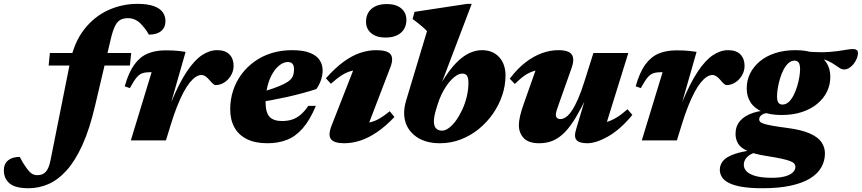

<svg xmlns="http://www.w3.org/2000/svg" viewBox="-208 -746 4578 1020"><path d="M50.5 -398 57 -464.5H489L482 -398ZM297 -184Q268 -60 229.8 24.2Q191.5 108.5 146 159Q100.5 209.5 49.5 231.8Q-1.5 254 -56.5 254Q-127 254 -157.2 228.2Q-187.5 202.5 -187.5 159Q-187.5 124.5 -165 106Q-142.5 87.5 -103 87.5Q-97 100 -88.5 114.2Q-80 128.5 -65 149.5Q-49.5 170.5 -37 177.5Q-24.5 184.5 -11 184.5Q3 184.5 14.2 180.8Q25.5 177 34.2 167.8Q43 158.5 49.5 143Q56 127.5 60.5 104.5L165 -418.5Q186 -521.5 239.2 -589.8Q292.5 -658 366.2 -691.8Q440 -725.5 522 -725.5Q576.5 -725.5 609.2 -713.5Q642 -701.5 656.5 -680.8Q671 -660 671 -634.5Q671 -600 648 -581Q625 -562 583 -562Q579 -570 570.2 -583Q561.5 -596 546 -613Q531 -631 512.2 -640.2Q493.5 -649.5 472.5 -649.5Q448.5 -649.5 432 -640.8Q415.5 -632 403.8 -609Q392 -586 381.5 -543Z M597.5 -362.5Q595.5 -362.5 593.8 -362.5Q592 -362.5 590 -362.5Q566 -362.5 549.2 -357.2Q532.5 -352 517.5 -334Q502.5 -316 482 -278L454.5 -287.5Q475.5 -361.5 505.8 -403Q536 -444.5 576.8 -461.5Q617.5 -478.5 670.5 -478.5Q693.5 -478.5 710 -477.8Q726.5 -477 742.2 -475.2Q758 -473.5 778 -470.5L699 -194L701.5 -203Q744.5 -306.5 785.2 -367Q826 -427.5 865.8 -453.5Q905.5 -479.5 945.5 -479.5Q989 -479.5 1011 -456.8Q1033 -434 1033 -396.5Q1033 -369 1019.2 -345.5Q1005.5 -322 983.8 -308Q962 -294 937 -294Q931 -294 922.8 -301.5Q914.5 -309 904 -321.5Q893.5 -334 883.2 -340.8Q873 -347.5 862 -347.5Q848 -347.5 832.5 -337.8Q817 -328 800.5 -307.8Q784 -287.5 767.2 -256.2Q750.5 -225 733.2 -181.8Q716 -138.5 699 -83L673.5 0H487Z M1321 -416.5Q1304.5 -416.5 1287.5 -406.5Q1270.5 -396.5 1255.2 -377.8Q1240 -359 1228.2 -332.8Q1216.5 -306.5 1209.8 -273.5Q1203 -240.5 1203 -202Q1203 -147.5 1224.2 -125.2Q1245.5 -103 1290 -103Q1319 -103 1342.8 -110.5Q1366.5 -118 1387.8 -135.5Q1409 -153 1430 -183.5H1470Q1438 -107 1399.8 -63.8Q1361.5 -20.5 1315.5 -2.8Q1269.5 15 1212.5 15Q1147.5 15 1103.5 -7Q1059.5 -29 1037.2 -69.5Q1015 -110 1015 -165.5Q1015 -218.5 1030.8 -266Q1046.5 -313.5 1075.8 -352.5Q1105 -391.5 1145.5 -420.2Q1186 -449 1236 -464.2Q1286 -479.5 1343.5 -479.5Q1402 -479.5 1437.8 -465.5Q1473.5 -451.5 1489.8 -427.2Q1506 -403 1506 -372Q1506 -347 1497.5 -321.8Q1489 -296.5 1473 -273Q1437.5 -261.5 1398 -250.8Q1358.5 -240 1316.8 -230.8Q1275 -221.5 1233 -213.8Q1191 -206 1150.5 -199.5L1152.5 -248Q1206.5 -263.5 1242.8 -276.2Q1279 -289 1301.2 -300.2Q1323.5 -311.5 1334.8 -323Q1346 -334.5 1350 -348Q1354 -361.5 1354 -378.5Q1354 -391 1350.5 -399.5Q1347 -408 1339.8 -412.2Q1332.5 -416.5 1321 -416.5Z M1554 -80 1686.5 -418.5 1724.5 -375.5Q1690 -376.5 1662.5 -370Q1635 -363.5 1608.5 -346.8Q1582 -330 1550 -301L1523.5 -330Q1571.5 -384.5 1616.8 -417.5Q1662 -450.5 1705.2 -465Q1748.5 -479.5 1790 -479.5Q1851.5 -479.5 1867.8 -456.5Q1884 -433.5 1864.5 -385L1732 -39.5L1690.5 -91Q1726 -89.5 1753.8 -95.2Q1781.5 -101 1807.2 -115.8Q1833 -130.5 1862.5 -155L1887.5 -124.5Q1841 -75.5 1796 -44.8Q1751 -14 1707.2 0.5Q1663.5 15 1620.5 15Q1567 15 1550.2 -6.8Q1533.5 -28.5 1554 -80ZM1736.5 -631Q1736.5 -658.5 1749 -679.5Q1761.5 -700.5 1786.2 -712.5Q1811 -724.5 1847.5 -724.5Q1895.5 -724.5 1923.2 -701.8Q1951 -679 1951 -640Q1951 -612.5 1938.5 -591.5Q1926 -570.5 1901.2 -558.5Q1876.5 -546.5 1839.5 -546.5Q1792 -546.5 1764.2 -569.5Q1736.5 -592.5 1736.5 -631Z M2109 -165Q2103 -146 2100 -130Q2097 -114 2097 -101.5Q2097 -76.5 2108.2 -64.2Q2119.5 -52 2140.5 -52Q2158 -52 2177.2 -66.5Q2196.5 -81 2214.8 -106.2Q2233 -131.5 2248 -164Q2263 -196.5 2271.8 -233Q2280.5 -269.5 2280.5 -306Q2280.5 -332.5 2272.8 -343.8Q2265 -355 2248 -355Q2234.5 -355 2220.2 -346.8Q2206 -338.5 2191.2 -323.8Q2176.5 -309 2162.8 -288.5Q2149 -268 2137.2 -243.5Q2125.5 -219 2117 -191.5ZM2060.5 -580.5Q2051.5 -590.5 2038.8 -601.5Q2026 -612.5 2012 -623.8Q1998 -635 1984 -645L1994 -683L2274 -725.5H2298L2139.5 -308.5L2137.5 -306.5Q2177 -372 2213.5 -409.8Q2250 -447.5 2284.5 -463.5Q2319 -479.5 2352 -479.5Q2410 -479.5 2443.8 -442.5Q2477.5 -405.5 2477.5 -345Q2477.5 -291.5 2460 -239.5Q2442.5 -187.5 2410.5 -141.5Q2378.5 -95.5 2335 -60.2Q2291.5 -25 2239.2 -5Q2187 15 2129 15Q2042 15 1990.5 -29.8Q1939 -74.5 1939 -146.5Q1939 -161.5 1941.5 -177.2Q1944 -193 1949 -210Z M2852.5 -59 2910 -252 2914.5 -242.5Q2881.5 -173.5 2852.2 -124.2Q2823 -75 2793.2 -44.2Q2763.5 -13.5 2730.2 0.8Q2697 15 2657 15Q2600.5 15 2574.5 -12.2Q2548.5 -39.5 2548.5 -81Q2548.5 -102 2555 -130.2Q2561.5 -158.5 2575.5 -197.5L2656 -425.5L2691.5 -376.5Q2657 -377 2630.2 -369.2Q2603.5 -361.5 2579.2 -344.8Q2555 -328 2527 -300L2500 -328Q2540.5 -381.5 2584 -414.8Q2627.5 -448 2671.5 -463.8Q2715.5 -479.5 2758.5 -479.5Q2814 -479.5 2829.8 -455.8Q2845.5 -432 2828.5 -384.5L2764.5 -204Q2753.5 -174 2749.2 -159.5Q2745 -145 2745 -136Q2745 -125.5 2751.2 -119.5Q2757.5 -113.5 2769.5 -113.5Q2784 -113.5 2799.2 -124.2Q2814.5 -135 2830.2 -158.5Q2846 -182 2862.8 -220.2Q2879.5 -258.5 2897 -314L2944.5 -464.5H3130L2996.5 -35L2959.5 -90.5Q2989.5 -91 3015.2 -98.2Q3041 -105.5 3067.8 -121.8Q3094.5 -138 3125.5 -165.5L3151.5 -135.5Q3088.5 -59 3024 -22Q2959.5 15 2911.5 15Q2870 15 2855 -1.8Q2840 -18.5 2852.5 -59Z M3312 -362.5Q3310 -362.5 3308.2 -362.5Q3306.5 -362.5 3304.5 -362.5Q3280.5 -362.5 3263.8 -357.2Q3247 -352 3232 -334Q3217 -316 3196.5 -278L3169 -287.5Q3190 -361.5 3220.2 -403Q3250.5 -444.5 3291.2 -461.5Q3332 -478.5 3385 -478.5Q3408 -478.5 3424.5 -477.8Q3441 -477 3456.8 -475.2Q3472.5 -473.5 3492.5 -470.5L3413.5 -194L3416 -203Q3459 -306.5 3499.8 -367Q3540.5 -427.5 3580.2 -453.5Q3620 -479.5 3660 -479.5Q3703.5 -479.5 3725.5 -456.8Q3747.5 -434 3747.5 -396.5Q3747.5 -369 3733.8 -345.5Q3720 -322 3698.2 -308Q3676.5 -294 3651.5 -294Q3645.5 -294 3637.2 -301.5Q3629 -309 3618.5 -321.5Q3608 -334 3597.8 -340.8Q3587.5 -347.5 3576.5 -347.5Q3562.5 -347.5 3547 -337.8Q3531.5 -328 3515 -307.8Q3498.5 -287.5 3481.8 -256.2Q3465 -225 3447.8 -181.8Q3430.5 -138.5 3413.5 -83L3388 0H3201.5Z M4276.5 -377Q4264.5 -377 4252.8 -384.5Q4241 -392 4226 -402.5Q4211 -413 4191 -422.2Q4171 -431.5 4143.8 -435.8Q4116.5 -440 4079 -434.5L4086 -471.5Q4153 -466.5 4199.2 -470.2Q4245.5 -474 4276.2 -479.8Q4307 -485.5 4325.5 -485.5Q4335.5 -485.5 4342.8 -480.5Q4350 -475.5 4350 -464Q4350 -451 4344 -436Q4338 -421 4327.8 -407.5Q4317.5 -394 4304.2 -385.5Q4291 -377 4276.5 -377ZM3949 -190.5Q3967 -190.5 3981.8 -204Q3996.5 -217.5 4007.8 -239.5Q4019 -261.5 4026.8 -287Q4034.5 -312.5 4038.5 -337Q4042.5 -361.5 4042.5 -379Q4042 -404.5 4034.5 -414.2Q4027 -424 4013 -424Q3995.5 -424 3980.5 -410.5Q3965.5 -397 3954.2 -375Q3943 -353 3935.5 -327.5Q3928 -302 3924 -277.8Q3920 -253.5 3920 -235.5Q3920 -210 3927.5 -200.2Q3935 -190.5 3949 -190.5ZM4018 -479.5Q4081.5 -479.5 4122.5 -461.5Q4163.5 -443.5 4183.2 -412Q4203 -380.5 4203 -339.5Q4203.5 -297 4185.8 -260Q4168 -223 4134 -194.8Q4100 -166.5 4052.2 -150.8Q4004.5 -135 3944 -135Q3881 -135 3840 -153Q3799 -171 3779 -202.8Q3759 -234.5 3759 -275Q3758.5 -318 3776.5 -354.8Q3794.5 -391.5 3828.2 -419.8Q3862 -448 3910 -463.8Q3958 -479.5 4018 -479.5ZM3843.5 254Q3777.5 254 3733.5 246.5Q3689.5 239 3663.5 225.5Q3637.5 212 3626.8 194Q3616 176 3616 155.5Q3616 130.5 3633 109Q3650 87.5 3696.2 71.5Q3742.5 55.5 3830.5 47L3866.5 47.5L3862.5 53.5Q3832.5 56 3810.2 62.2Q3788 68.5 3773.2 78.5Q3758.5 88.5 3751 101.5Q3743.5 114.5 3743.5 131Q3743.5 148.5 3758 164Q3772.5 179.5 3805.5 189Q3838.5 198.5 3893.5 198.5Q3934.5 198.5 3962 191Q3989.5 183.5 4003.5 170.2Q4017.5 157 4017.5 140Q4017.5 131 4012 123.8Q4006.5 116.5 3990.2 110Q3974 103.5 3943 96.8Q3912 90 3860.5 82Q3797.5 72 3762.2 55.8Q3727 39.5 3713.2 16.8Q3699.5 -6 3699.5 -35Q3699.5 -75.5 3723.5 -103.5Q3747.5 -131.5 3793 -146.5Q3838.5 -161.5 3902 -161.5L3899.5 -147Q3857 -148 3841 -137.2Q3825 -126.5 3825 -111.5Q3825 -104.5 3830.5 -98.8Q3836 -93 3851.8 -88Q3867.5 -83 3896.8 -77.8Q3926 -72.5 3973 -66.5Q4050 -56.5 4094 -37Q4138 -17.5 4156.2 9.5Q4174.5 36.5 4174.5 69Q4174.5 109 4155.2 143Q4136 177 4095.8 201.8Q4055.5 226.5 3992.8 240.2Q3930 254 3843.5 254Z"/></svg>

Font: Newsreader ExtraBold
Style: Italic
Weight: 800
Italic angle: -17°
Designer: Hugues Gentile
Foundry: Production Type
Version: Version 1.003